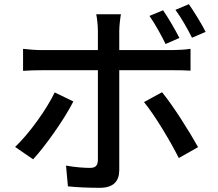

<svg xmlns="http://www.w3.org/2000/svg" viewBox="-20 -847 1040 916"><path d="M961 -695C943 -731 907 -790 881 -827L817 -800C845 -762 875 -709 896 -667ZM836 -666C816 -705 783 -762 758 -798L693 -771C720 -733 750 -678 770 -637ZM241 -406C201 -323 118 -208 52 -146L138 -87C194 -147 286 -276 330 -363ZM801 -512C826 -512 860 -512 889 -510V-614C863 -610 826 -608 800 -608H549V-700C549 -723 554 -765 557 -779H439C443 -763 447 -724 447 -701V-608H179C148 -608 118 -611 90 -614V-509C117 -511 149 -512 180 -512H447V-83C446 -56 435 -46 409 -46C383 -46 338 -49 295 -57L304 42C349 47 408 49 456 49C521 49 549 18 549 -36V-512ZM667 -360C718 -298 792 -175 833 -93L925 -145C885 -217 806 -343 753 -407Z"/></svg>

Font: Source Han Sans KR Medium
Style: Regular
Weight: 500
Designer: Ryoko NISHIZUKA (kana & ideographs); Paul D. Hunt (Latin, Greek & Cyrillic); Wenlong ZHANG (bopomofo); Sandoll Communica
Foundry: Adobe Systems Incorporated
Version: Version 1.001;PS 1.001;hotconv 1.0.78;makeotf.lib2.5.61930